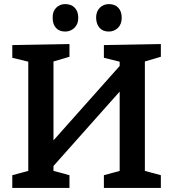

<svg xmlns="http://www.w3.org/2000/svg" viewBox="-20 -917 845 937"><path d="M40 0V-62L118 -83V-616L40 -635V-697L319 -702V-640L241 -617V-232L564 -595V-616L487 -635V-697L765 -702V-640L687 -617V-83L765 -62V0H487V-62L564 -83V-470L241 -107V-83L319 -62V0ZM511 -763Q482 -763 466 -781Q450 -799 449 -830Q449 -861 467 -879Q485 -897 511 -897Q541 -897 557.5 -879Q574 -861 574 -830Q574 -799 555.5 -781Q537 -763 511 -763ZM298 -763Q269 -763 253 -781Q237 -799 237 -830Q236 -861 254 -879Q272 -897 298 -897Q328 -897 345 -879Q362 -861 362 -830Q362 -799 343 -781Q324 -763 298 -763Z"/></svg>

Font: Bitter SemiBold
Style: Regular
Weight: 600
Designer: Sol Matas, and Bitter project Authors
Foundry: Sol Matas
Version: Version 2.001